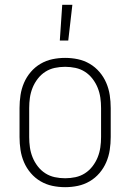

<svg xmlns="http://www.w3.org/2000/svg" viewBox="-20 -768 540 796"><path d="M250 8Q223 8 197 2.5Q171 -3 148 -16.5Q125 -30 107.5 -50.5Q90 -71 79.5 -95.5Q69 -120 65 -146.5Q61 -173 61 -200V-320Q61 -347 65 -373.5Q69 -400 79.5 -424.5Q90 -449 107.5 -469.5Q125 -490 148 -503.5Q171 -517 197 -522.5Q223 -528 250 -528Q277 -528 303 -522.5Q329 -517 352 -503.5Q375 -490 392.5 -469.5Q410 -449 420.5 -424.5Q431 -400 435 -373.5Q439 -347 439 -320V-200Q439 -173 435 -146.5Q431 -120 420.5 -95.5Q410 -71 392.5 -50.5Q375 -30 352 -16.5Q329 -3 303 2.5Q277 8 250 8ZM250 -29Q272 -29 293 -33.5Q314 -38 332 -49.5Q350 -61 363.5 -78.5Q377 -96 385 -116Q393 -136 396 -157Q399 -178 399 -200V-320Q399 -342 396 -363Q393 -384 385 -404Q377 -424 363.5 -441.5Q350 -459 332 -470.5Q314 -482 293 -486.5Q272 -491 250 -491Q228 -491 207 -486.5Q186 -482 168 -470.5Q150 -459 136.5 -441.5Q123 -424 115 -404Q107 -384 104 -363Q101 -342 101 -320V-200Q101 -178 104 -157Q107 -136 115 -116Q123 -96 136.5 -78.5Q150 -61 168 -49.5Q186 -38 207 -33.5Q228 -29 250 -29ZM228 -600 238 -748H280L263 -600Z"/></svg>

Font: Iosevka Term Curly Extralight
Style: Regular
Weight: 200
Designer: Belleve Invis
Foundry: Belleve Invis
Version: Version 32.3.0